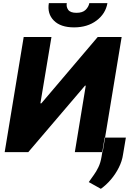

<svg xmlns="http://www.w3.org/2000/svg" viewBox="-20 -961 815 1213"><path d="M129.7 -727.3 9.6 0H158.7L516.8 -419.7H521.8L452.8 0H628.6L748.6 -727.3H597.3L241.3 -308.2H235.2L305.1 -727.3ZM544.4 -941.4H658.7Q647.4 -874.6 590 -831.3Q532.7 -788 447.8 -788Q362.6 -788 320 -831.3Q277.3 -874.6 288.7 -941.4H402Q397.4 -918 410.9 -899Q424.4 -880 463.4 -880Q501.4 -880 520.6 -898.6Q539.8 -917.3 544.4 -941.4ZM775.2 -91.6 757.1 16Q751.1 57.2 730.6 97.8Q710.2 138.5 680.6 173.3Q650.9 208.1 617.2 231.9L540.8 189.3Q555.4 168 571.7 145.8Q588.1 123.6 601.7 95.3Q615.4 67.1 621.8 27.7L641 -91.6Z"/></svg>

Font: Inter UI Extra Bold
Style: Italic
Weight: 800
Italic angle: 9.39999°
Designer: Rasmus Andersson
Foundry: rsms
Version: 3.2;8d6f07862